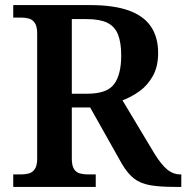

<svg xmlns="http://www.w3.org/2000/svg" viewBox="-20 -734 732 754"><path d="M32 0V-49H63Q80 -49 94 -53Q108 -57 117 -70.5Q126 -84 126 -111V-602Q126 -630 117 -643.5Q108 -657 94 -661Q80 -665 63 -665H32V-714H334Q426 -714 485 -693Q544 -672 572.5 -630Q601 -588 601 -526Q601 -473 580.5 -436Q560 -399 528 -376Q496 -353 461 -340L587 -130Q613 -88 636.5 -68.5Q660 -49 689 -49H692V0H667Q606 0 568 -7Q530 -14 505.5 -33.5Q481 -53 459 -90L334 -312H262V-111Q262 -84 270.5 -70.5Q279 -57 293.5 -53Q308 -49 325 -49H356V0ZM323 -366Q400 -366 428 -403.5Q456 -441 456 -516Q456 -568 443 -599.5Q430 -631 400.5 -645Q371 -659 321 -659H262V-366Z"/></svg>

Font: Noto Serif Gujarati SemiBold
Style: Regular
Weight: 600
Version: Version 2.102